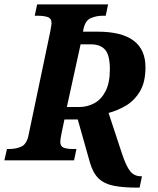

<svg xmlns="http://www.w3.org/2000/svg" viewBox="-42 -734 724 879"><path d="M588 125Q522 125 479 116.5Q436 108 410 83.5Q384 59 370 11L314 -187H253L240 -125Q237 -110 235.5 -100.5Q234 -91 234 -85Q234 -64 249.5 -58Q265 -52 289 -52H308L297 0H-22L-10 -52H2Q31 -52 55 -62.5Q79 -73 88 -112L188 -589Q194 -622 194 -628Q194 -650 176 -656Q158 -662 129 -662H117L128 -714H453L442 -662H430Q399 -662 373.5 -651Q348 -640 340 -600L338 -589H405Q624 -589 624 -426Q624 -357 598 -314.5Q572 -272 533 -249.5Q494 -227 455 -217L517 -29Q536 28 554.5 50.5Q573 73 604 73H608L597 125ZM320 -244Q358 -244 390 -261.5Q422 -279 441.5 -317Q461 -355 461 -417Q461 -481 439.5 -506Q418 -531 374 -531H327L264 -244Z"/></svg>

Font: Noto Serif SemiCondensed
Style: Bold Italic
Weight: 700
Width: 4
Italic angle: -12°
Designer: Monotype Design Team
Foundry: Monotype Imaging Inc.
Version: Version 2.014